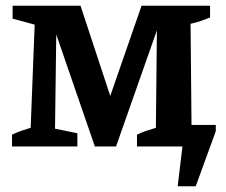

<svg xmlns="http://www.w3.org/2000/svg" viewBox="-20 -511 788 670"><path d="M649 0H458V-41Q474 -49 489 -54Q504 -59 524 -65L528 -455L544 -452L385 0H311L160 -438L177 -441L172 -62L250 -46V0H22V-41Q38 -49 54 -54.5Q70 -60 87 -65L101 -425L24 -446V-491H261L380 -130L349 -131L474 -491H713V-450Q696 -443 681.5 -438Q667 -433 645 -428ZM600 139 625 -69 687 0H556V-75H733V-53L663 139Z"/></svg>

Font: Piazzolla 24pt
Style: Bold
Weight: 700
Designer: Juan Pablo del Peral
Foundry: Huerta Tipografica
Version: Version 2.005